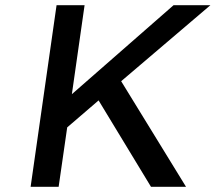

<svg xmlns="http://www.w3.org/2000/svg" viewBox="-20 -720 831 740"><path d="M562 0 360 -333 239 -229 206 0H98L198 -700H306L257 -357L649 -700H791L447 -407L697 0Z"/></svg>

Font: Lexend
Style: Italic
Weight: 400
Italic angle: -8.13011°
Designer: Bonnie Shaver-Troup, Thomas Jockin
Foundry: Lexend
Version: Version 1.007